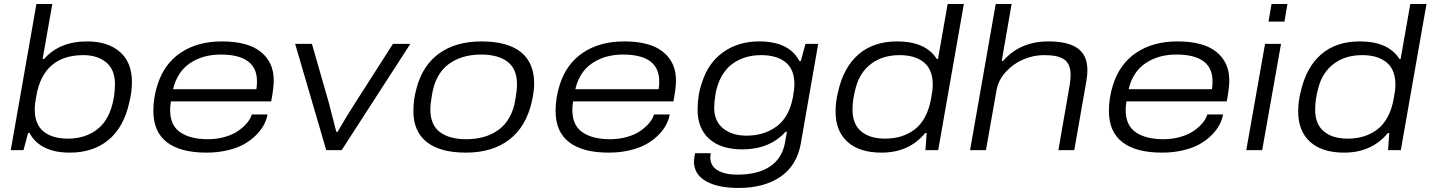

<svg xmlns="http://www.w3.org/2000/svg" viewBox="-20 -743 7078 950"><path d="M325.2 12.2Q179.2 12.2 126 -85H119.1L96.2 0H33.2L160.2 -723.1H238.8L190.9 -451.2H198.2Q274.4 -538.1 411.1 -538.1Q514.2 -538.1 573.5 -486.1Q632.8 -434.1 632.8 -336.9Q632.8 -287.1 619.1 -233.9Q592.3 -113.3 516.6 -50.5Q440.9 12.2 325.2 12.2ZM315.9 -57.1Q403.8 -57.1 463.6 -105Q523.4 -152.8 542 -253.9Q548.8 -292 548.8 -327.1Q548.8 -398.9 505.1 -434.6Q461.4 -470.2 393.1 -470.2Q196.3 -470.2 160.2 -271Q151.9 -228.5 151.9 -202.1Q151.9 -127.9 195.3 -92.5Q238.8 -57.1 315.9 -57.1Z M1001.5 12.2Q873 12.2 805.9 -39.3Q738.8 -90.8 738.8 -193.8Q738.8 -259.3 758.8 -321.8Q791.5 -427.2 874.8 -482.7Q958 -538.1 1077.6 -538.1Q1206.5 -538.1 1270.5 -486.3Q1334.5 -434.6 1334.5 -345.2Q1334.5 -307.6 1321.8 -241.2H825.7Q821.8 -219.7 821.8 -198.2Q821.8 -123 871.6 -88.6Q921.4 -54.2 1008.8 -54.2Q1053.7 -54.2 1093 -65.7Q1132.3 -77.1 1158.9 -95.7Q1185.5 -114.3 1202.6 -135Q1219.7 -155.8 1225.6 -176.8H1303.7Q1298.8 -149.9 1284.9 -124Q1271 -98.1 1245.8 -73.2Q1220.7 -48.3 1187.3 -29.5Q1153.8 -10.7 1105.7 0.7Q1057.6 12.2 1001.5 12.2ZM836.4 -301.8H1248.5Q1251.5 -315.9 1251.5 -340.8Q1251.5 -473.1 1071.8 -473.1Q983.4 -473.1 919.9 -430.2Q856.4 -387.2 836.4 -301.8Z M1594.2 0 1440.4 -525.9H1523.4L1606.4 -236.8Q1609.4 -227.1 1644 -90.8H1650.4Q1696.8 -171.4 1739.3 -236.8L1924.3 -525.9H2010.3L1670.4 0Z M2285.2 12.2Q2158.2 12.2 2091.8 -40Q2025.4 -92.3 2025.4 -192.9Q2025.4 -251.5 2041 -306.2Q2070.3 -418.9 2152.8 -478.5Q2235.4 -538.1 2362.3 -538.1Q2490.7 -538.1 2556.9 -485.4Q2623 -432.6 2623 -330.1Q2623 -291.5 2611.3 -240.2Q2583.5 -116.7 2500 -52.2Q2416.5 12.2 2285.2 12.2ZM2287.1 -54.2Q2334 -54.2 2373.5 -65.4Q2413.1 -76.7 2445.8 -99.9Q2478.5 -123 2500.5 -161.9Q2522.5 -200.7 2530.3 -252.9Q2538.1 -297.4 2538.1 -325.2Q2538.1 -401.9 2491.2 -437.5Q2444.3 -473.1 2360.4 -473.1Q2263.2 -473.1 2198.5 -424.6Q2133.8 -376 2117.2 -272.9Q2109.4 -228.5 2109.4 -201.2Q2109.4 -125.5 2156.2 -89.8Q2203.1 -54.2 2287.1 -54.2Z M2991.7 12.2Q2863.3 12.2 2796.1 -39.3Q2729 -90.8 2729 -193.8Q2729 -259.3 2749 -321.8Q2781.7 -427.2 2865 -482.7Q2948.2 -538.1 3067.9 -538.1Q3196.8 -538.1 3260.7 -486.3Q3324.7 -434.6 3324.7 -345.2Q3324.7 -307.6 3312 -241.2H2815.9Q2812 -219.7 2812 -198.2Q2812 -123 2861.8 -88.6Q2911.6 -54.2 2999 -54.2Q3043.9 -54.2 3083.3 -65.7Q3122.6 -77.1 3149.2 -95.7Q3175.8 -114.3 3192.9 -135Q3210 -155.8 3215.8 -176.8H3293.9Q3289.1 -149.9 3275.1 -124Q3261.2 -98.1 3236.1 -73.2Q3210.9 -48.3 3177.5 -29.5Q3144 -10.7 3095.9 0.7Q3047.9 12.2 2991.7 12.2ZM2826.7 -301.8H3238.8Q3241.7 -315.9 3241.7 -340.8Q3241.7 -473.1 3062 -473.1Q2973.6 -473.1 2910.2 -430.2Q2846.7 -387.2 2826.7 -301.8Z M3634.3 187Q3531.7 187 3472.7 153.3Q3413.6 119.6 3413.6 55.2Q3413.6 41 3419.4 15.1H3496.6Q3494.6 30.8 3494.6 35.2Q3494.6 78.6 3531.2 99.9Q3567.9 121.1 3628.4 121.1Q3730.5 121.1 3790.5 80.3Q3850.6 39.6 3864.3 -38.1Q3865.7 -47.4 3868.9 -64.5Q3872.1 -81.5 3873.5 -90.8H3866.7Q3787.1 -3.9 3653.3 -3.9Q3546.9 -3.9 3489.3 -55.7Q3431.6 -107.4 3431.6 -200.2Q3431.6 -274.4 3453.6 -335Q3483.9 -432.1 3558.6 -485.1Q3633.3 -538.1 3736.3 -538.1Q3884.3 -538.1 3935.5 -440.9H3942.4L3965.3 -525.9H4028.3L3942.4 -33.2Q3923.3 75.2 3842.3 131.1Q3761.2 187 3634.3 187ZM3672.4 -71.8Q3761.7 -71.8 3823.2 -117.9Q3884.8 -164.1 3903.3 -262.2Q3910.6 -303.7 3910.6 -326.2Q3910.6 -399.9 3866.9 -435.1Q3823.2 -470.2 3745.6 -470.2Q3704.1 -470.2 3668.2 -459.2Q3632.3 -448.2 3602.1 -425.8Q3571.8 -403.3 3550.8 -366.2Q3529.8 -329.1 3520.5 -279.8Q3513.7 -236.3 3513.7 -210Q3513.7 -143.6 3558.1 -107.7Q3602.5 -71.8 3672.4 -71.8Z M4341.8 12.2Q4231.9 12.2 4173.1 -41.3Q4114.3 -94.7 4114.3 -190.9Q4114.3 -240.7 4127 -290Q4153.8 -409.7 4227.8 -473.9Q4301.8 -538.1 4418.9 -538.1Q4560.1 -538.1 4615.2 -451.2H4621.1L4668.9 -723.1H4749L4622.1 0H4559.1L4564.9 -85H4558.1Q4478 12.2 4341.8 12.2ZM4358.9 -57.1Q4401.9 -57.1 4438.2 -68.1Q4474.6 -79.1 4505.1 -102.1Q4535.6 -125 4556.6 -163.8Q4577.6 -202.6 4586.9 -254.9Q4595.2 -297.4 4595.2 -324.2Q4595.2 -398.4 4551.5 -434.3Q4507.8 -470.2 4431.2 -470.2Q4347.7 -470.2 4291 -427.7Q4234.4 -385.3 4214.8 -311Q4198.2 -253.4 4198.2 -200.2Q4198.2 -129.4 4240.7 -93.3Q4283.2 -57.1 4358.9 -57.1Z M4779.8 0 4906.7 -723.1H4985.4L4936.5 -441.9H4943.4Q5027.8 -538.1 5167.5 -538.1Q5264.2 -538.1 5312.3 -503.9Q5360.4 -469.7 5360.4 -395Q5360.4 -369.1 5354.5 -337.9L5295.4 0H5216.8L5273.4 -326.2Q5277.3 -360.4 5277.3 -371.1Q5277.3 -401.9 5267.8 -422.1Q5258.3 -442.4 5239.3 -452.6Q5220.2 -462.9 5198.2 -466.6Q5176.3 -470.2 5144.5 -470.2Q5093.8 -470.2 5043.9 -449.2Q4994.1 -428.2 4956.8 -387.5Q4919.4 -346.7 4910.6 -295.9L4858.4 0Z M5729.5 12.2Q5601.1 12.2 5533.9 -39.3Q5466.8 -90.8 5466.8 -193.8Q5466.8 -259.3 5486.8 -321.8Q5519.5 -427.2 5602.8 -482.7Q5686 -538.1 5805.7 -538.1Q5934.6 -538.1 5998.5 -486.3Q6062.5 -434.6 6062.5 -345.2Q6062.5 -307.6 6049.8 -241.2H5553.7Q5549.8 -219.7 5549.8 -198.2Q5549.8 -123 5599.6 -88.6Q5649.4 -54.2 5736.8 -54.2Q5781.7 -54.2 5821 -65.7Q5860.4 -77.1 5887 -95.7Q5913.6 -114.3 5930.7 -135Q5947.8 -155.8 5953.6 -176.8H6031.7Q6026.9 -149.9 6012.9 -124Q5999 -98.1 5973.9 -73.2Q5948.7 -48.3 5915.3 -29.5Q5881.8 -10.7 5833.7 0.7Q5785.6 12.2 5729.5 12.2ZM5564.5 -301.8H5976.6Q5979.5 -315.9 5979.5 -340.8Q5979.5 -473.1 5799.8 -473.1Q5711.4 -473.1 5647.9 -430.2Q5584.5 -387.2 5564.5 -301.8Z M6256.3 -636.2 6271.5 -723.1H6350.1L6335.4 -636.2ZM6146.5 0 6239.3 -525.9H6318.4L6225.1 0Z M6630.9 12.2Q6521 12.2 6462.2 -41.3Q6403.3 -94.7 6403.3 -190.9Q6403.3 -240.7 6416 -290Q6442.9 -409.7 6516.8 -473.9Q6590.8 -538.1 6708 -538.1Q6849.1 -538.1 6904.3 -451.2H6910.2L6958 -723.1H7038.1L6911.1 0H6848.1L6854 -85H6847.2Q6767.1 12.2 6630.9 12.2ZM6647.9 -57.1Q6690.9 -57.1 6727.3 -68.1Q6763.7 -79.1 6794.2 -102.1Q6824.7 -125 6845.7 -163.8Q6866.7 -202.6 6876 -254.9Q6884.3 -297.4 6884.3 -324.2Q6884.3 -398.4 6840.6 -434.3Q6796.9 -470.2 6720.2 -470.2Q6636.7 -470.2 6580.1 -427.7Q6523.4 -385.3 6503.9 -311Q6487.3 -253.4 6487.3 -200.2Q6487.3 -129.4 6529.8 -93.3Q6572.3 -57.1 6647.9 -57.1Z"/></svg>

Font: Archivo Expanded Light
Style: Italic
Weight: 300
Width: 7
Italic angle: -10°
Designer: Hector Gatti
Foundry: Omnibus-Type
Version: Version 2.001